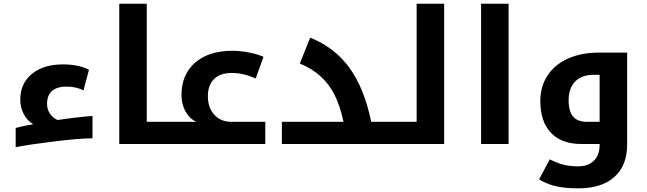

<svg xmlns="http://www.w3.org/2000/svg" viewBox="-20 -780 3502 1040"><path d="M64.9 -86.9Q119.1 -101.1 160.2 -106.9Q127.9 -126 108.9 -161.6Q89.8 -197.3 89.8 -240.2Q89.8 -327.6 152.3 -379.4Q214.8 -431.2 320.8 -431.2Q364.7 -431.2 402.1 -423.1Q439.5 -415 461.9 -401.9L432.1 -290Q394.5 -311 336.9 -311Q291 -311 262.9 -288.3Q234.9 -265.6 234.9 -216.8Q234.9 -187.5 250.7 -164.1Q266.6 -140.6 292 -129.9Q324.2 -135.3 385.7 -142.6Q447.3 -149.9 481 -151.9V-30.8Q411.1 -30.8 275.9 -14.2Q140.6 2.4 64.9 17.1Z M899.9 -120.1Q904.8 -120.1 904.8 -116.2V-4.9Q904.8 0 899.9 0H626V-759.8H774.9V-120.1Z M890.1 0Q885.3 0 885.3 -4.9V-116.2Q885.3 -120.1 890.1 -120.1H1043.9Q1006.8 -136.7 984.9 -176.3Q962.9 -215.8 962.9 -264.2Q962.9 -376.5 1036.9 -440.7Q1110.8 -504.9 1239.3 -504.9Q1283.2 -504.9 1331.3 -495.1Q1379.4 -485.4 1407.2 -472.2L1365.2 -355Q1326.7 -371.6 1296.4 -378.2Q1266.1 -384.8 1234.9 -384.8Q1173.3 -384.8 1139.6 -352.1Q1106 -319.3 1106 -257.8Q1106 -197.3 1140.6 -158.7Q1175.3 -120.1 1233.9 -120.1H1417V0Z M1506.8 -120.1H1840.8Q1820.3 -212.4 1790.8 -269.3Q1761.2 -326.2 1715.6 -367.4Q1669.9 -408.7 1604 -436L1660.2 -576.2Q1792 -523.4 1872.6 -413.1Q1953.1 -302.7 1990.7 -120.1H2122.1Q2127 -120.1 2127 -116.2V-4.9Q2127 0 2122.1 0H1506.8Z M2111.8 0Q2106.9 0 2106.9 -4.9V-116.2Q2106.9 -120.1 2111.8 -120.1H2236.8V-759.8H2385.7V0Z M2585.9 -759.8H2734.9V0H2585.9Z M3112.8 240.2Q3044.9 240.2 2995.4 229.7Q2945.8 219.2 2899.9 191.9L2958 83Q2998.5 104 3034.7 112.5Q3070.8 121.1 3109.9 121.1Q3166.5 121.1 3197.3 90.1Q3228 59.1 3228 4.9V0H3128.9Q3022 0 2964.4 -60.5Q2906.7 -121.1 2906.7 -232.9Q2906.7 -312 2946.3 -371.8Q2985.8 -431.6 3058.1 -463.4Q3130.4 -495.1 3225.1 -495.1H3377V2.9Q3377 116.7 3307.9 178.5Q3238.8 240.2 3112.8 240.2ZM3228 -120.1V-375H3195.8Q3131.8 -375 3095.9 -338.9Q3060.1 -302.7 3060.1 -236.8Q3060.1 -176.8 3084.5 -148.4Q3108.9 -120.1 3159.2 -120.1Z"/></svg>

Font: Droid Arabic Kufi
Style: Bold
Weight: 700
Designer: Pascal Zoghbi
Foundry: Irfont.ir
Version: Version 1.00 February 28, 2013, initial release